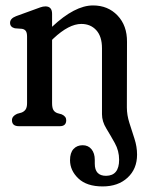

<svg xmlns="http://www.w3.org/2000/svg" viewBox="-20 -464 542 706"><path d="M355 -44V-286.5Q355 -330 334 -353Q313 -376 279 -376Q233.5 -376 176.5 -322.5L171.5 -317.5V-85Q171.5 -68 176.2 -59.8Q181 -51.5 191 -48L207 -43.5Q223.5 -36 223.5 -22Q223.5 0 200 0H49.5Q24 0 24 -22Q24 -37 43 -45.5L59 -50Q68.5 -53.5 74 -61.2Q79.5 -69 79.5 -85V-329Q79.5 -344 74.8 -350.2Q70 -356.5 61 -358L34.5 -360Q17 -364.5 17 -380Q17 -396 39 -404.5L105 -428.5Q117.5 -433 127.8 -436.8Q138 -440.5 147 -440.5Q171.5 -440.5 171.5 -413V-365.5Q255 -444 322 -444Q377 -444 412.2 -407Q447.5 -370 447 -310L446.5 -69Q446.5 -41 455.8 -12Q465 17 474.5 46.2Q484 75.5 484 104.5Q484 157 449.2 189.2Q414.5 221.5 357.5 221.5Q299 221.5 268.2 192.2Q237.5 163 237.5 125Q237.5 98 250.2 84Q263 70 284 70Q304.5 70 316.5 84.8Q328.5 99.5 328.5 124V138Q328.5 182.5 370 182.5Q418 182 418 123.5Q418 90.5 402.2 62.2Q386.5 34 370.8 8.2Q355 -17.5 355 -44Z"/></svg>

Font: Fraunces 144pt SuperSoft
Style: Regular
Weight: 400
Version: Version 1.000;[b76b70a41]